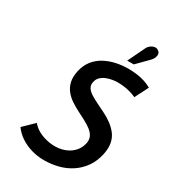

<svg xmlns="http://www.w3.org/2000/svg" viewBox="-216 -1015 1025 1141"><g transform="rotate(30 297.0 -444.0)"><path d="M521 -823Q533 -835 538.5 -848.5Q544 -862 542 -874Q540 -886 529 -893Q517 -902 502 -899Q487 -896 475 -886Q463 -876 458 -864L402 -748H447ZM547 -581 594 -673Q572 -686 545 -694.5Q518 -703 489 -706.5Q460 -710 432 -710Q392 -710 351.5 -701.5Q311 -693 275 -674Q239 -655 213.5 -623Q188 -591 178 -545Q169 -502 176.5 -470.5Q184 -439 202.5 -415.5Q221 -392 247 -374.5Q273 -357 301.5 -342.5Q330 -328 356.5 -314Q383 -300 403.5 -284.5Q424 -269 434 -248.5Q444 -228 438 -201Q432 -174 417 -153.5Q402 -133 381 -119.5Q360 -106 335.5 -99Q311 -92 286 -92Q254 -92 223.5 -99.5Q193 -107 167 -121.5Q141 -136 122 -159L50 -89Q73 -57 107 -34.5Q141 -12 182.5 0Q224 12 267 12Q318 12 365 0Q412 -12 451.5 -38Q491 -64 519 -103.5Q547 -143 559 -199Q568 -243 561 -276.5Q554 -310 534.5 -334.5Q515 -359 489 -378Q463 -397 433.5 -411.5Q404 -426 376.5 -439.5Q349 -453 327.5 -466.5Q306 -480 295.5 -497Q285 -514 290 -536Q294 -557 308 -571Q322 -585 341.5 -593Q361 -601 381 -604.5Q401 -608 418 -608Q441 -608 463.5 -605Q486 -602 507 -596Q528 -590 547 -581Z"/></g></svg>

Font: Advent Pro
Style: Italic
Weight: 400
Italic angle: -12°
Designer: VivaRado, Andreas Kalpakidis
Foundry: VivaRado, Andreas Kalpakidis
Version: Version 3.000